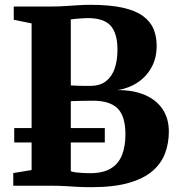

<svg xmlns="http://www.w3.org/2000/svg" viewBox="-20 -770 740 796"><path d="M111 -65V-673L37 -688V-743H191Q222.5 -743 249.5 -744.8Q276.5 -746.5 302 -748.2Q327.5 -750 354 -750Q436 -750 489.2 -738Q542.5 -726 573.2 -703.2Q604 -680.5 616.8 -649.2Q629.5 -618 629.5 -580Q629.5 -529.5 608.2 -490.8Q587 -452 550.2 -427.8Q513.5 -403.5 466.5 -396.5Q531 -397 579 -377Q627 -357 653.5 -318.2Q680 -279.5 680 -224.5Q680 -176.5 664.5 -134.8Q649 -93 612.8 -61.5Q576.5 -30 514.5 -12Q452.5 6 359.5 6Q323.5 6 298.5 4.5Q273.5 3 249.2 1.5Q225 0 192.5 0H35V-52.5ZM273.5 -416Q281 -415.5 291.2 -415Q301.5 -414.5 312.5 -414.2Q323.5 -414 334.5 -414Q345.5 -414 354 -414Q394.5 -414 419.2 -433.2Q444 -452.5 455.5 -486.2Q467 -520 467 -564.5Q467 -631 439 -663Q411 -695 344 -695Q334.5 -695 320.5 -694Q306.5 -693 293.5 -691.8Q280.5 -690.5 273.5 -689.5ZM273.5 -60Q281.5 -57 295.2 -55.2Q309 -53.5 324.5 -52.8Q340 -52 353.5 -52Q407.5 -52 439.8 -71.8Q472 -91.5 486 -127.8Q500 -164 500 -213Q500 -288.5 467.5 -320.5Q435 -352.5 365 -352.5Q354 -352.5 341 -352.2Q328 -352 315.2 -351.8Q302.5 -351.5 291.8 -351.2Q281 -351 273.5 -350.5ZM414.5 -239V-179.5H39V-239Z"/></svg>

Font: Merriweather 48pt ExtraBold
Style: Regular
Weight: 800
Version: Version 2.100